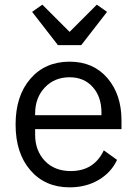

<svg xmlns="http://www.w3.org/2000/svg" viewBox="-20 -793 589 825"><path d="M329 -599H229L118 -742L162 -773L279 -656L396 -773L440 -742ZM279 12Q174 12 110.5 -61.5Q47 -135 47 -258Q47 -381 110.5 -454.5Q174 -528 279 -528Q381 -528 441.5 -457.5Q502 -387 502 -276V-238H131V-214Q131 -146 172.5 -102Q214 -58 284 -58Q384 -58 426 -147L483 -106Q458 -52 404 -20Q350 12 279 12ZM279 -461Q214 -461 172.5 -417Q131 -373 131 -305V-298H416V-309Q416 -377 378.5 -419Q341 -461 279 -461Z"/></svg>

Font: Aneliza
Style: Regular
Weight: 400
Designer: Mike Abbink, Paul van der Laan, Pieter van Rosmalen
Foundry: Bold Monday
Version: Version 3.0